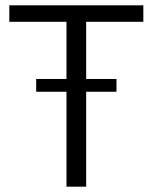

<svg xmlns="http://www.w3.org/2000/svg" viewBox="-20 -702 574 722"><path d="M519 -620H304V-405H418V-357H304V0H230V-357H116V-405H230V-620H15V-682H519Z"/></svg>

Font: Didact Gothic
Style: Regular
Weight: 400
Designer: Daniel Johnson
Foundry: Daniel Johnson
Version: Version 2.101;PS 002.101;hotconv 1.0.88;makeotf.lib2.5.64775